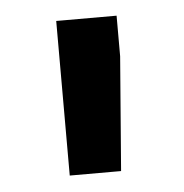

<svg xmlns="http://www.w3.org/2000/svg" viewBox="-33 -796 325 339"><g transform="rotate(-5 129.5 -627.0)"><path d="M78 -490V-764H185V-692L169 -490Z"/></g></svg>

Font: Freesentation 8 ExtraBold
Style: Regular
Weight: 800
Designer: glyphs from Roboto by Christian Robertson / Hangul glyphs from Noto Sans CJK(Source Han Sans) by Jang Soo-young and Kang
Foundry: PT&
Version: Version 2.001